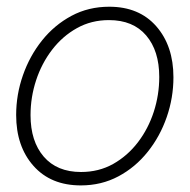

<svg xmlns="http://www.w3.org/2000/svg" viewBox="-20 -545 567 574"><path d="M221.7 9.3Q131.8 9.3 80.1 -49.1Q28.3 -107.4 28.3 -201.2Q28.3 -262.2 48.6 -320.1Q68.8 -377.9 105.7 -424.1Q142.6 -470.2 193.6 -497.6Q244.6 -524.9 306.6 -524.9Q396 -524.9 447.3 -466.3Q498.5 -407.7 498.5 -314Q498.5 -252.9 478.5 -195.1Q458.5 -137.2 421.6 -91.1Q384.8 -44.9 334 -17.8Q283.2 9.3 221.7 9.3ZM222.2 -30.8Q275.4 -30.8 318.4 -54.9Q361.3 -79.1 392.3 -119.6Q423.3 -160.2 439.7 -210.7Q456.1 -261.2 456.1 -314.9Q456.1 -393.1 417 -439Q377.9 -484.9 305.7 -484.9Q252.9 -484.9 210 -460.9Q167 -437 135.7 -396.2Q104.5 -355.5 87.9 -304.9Q71.3 -254.4 71.3 -200.7Q71.3 -122.6 110.8 -76.7Q150.4 -30.8 222.2 -30.8Z"/></svg>

Font: Inter Display ExtraLight
Style: Italic
Weight: 200
Italic angle: -9.39999°
Designer: Rasmus Andersson
Foundry: rsms
Version: Version 4.000;git-a52131595